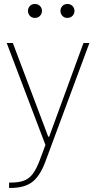

<svg xmlns="http://www.w3.org/2000/svg" viewBox="-20 -696 474 949"><path d="M13.2 -483.4 204.6 20.5 176.3 96.2Q160.2 138.7 142.6 162.6Q125 186.5 99.1 196.5Q73.2 206.5 32.7 206.5H24.9V232.9H32.7Q101.1 232.9 139.6 203.4Q178.2 173.8 204.6 102.1L421.9 -483.4H392.6L223.1 -20.5H218.3L43.5 -483.4ZM118.2 -642.1Q118.2 -627.9 127.7 -617.7Q137.2 -607.4 152.3 -607.4Q168 -607.4 177.7 -617.7Q187.5 -627.9 187.5 -642.1Q187.5 -656.2 177.7 -666.3Q168 -676.3 152.3 -676.3Q137.2 -676.3 127.7 -666.3Q118.2 -656.2 118.2 -642.1ZM278.8 -642.1Q278.8 -627.9 288.3 -617.7Q297.9 -607.4 313 -607.4Q328.6 -607.4 338.4 -617.7Q348.1 -627.9 348.1 -642.1Q348.1 -656.2 338.4 -666.3Q328.6 -676.3 313 -676.3Q297.9 -676.3 288.3 -666.3Q278.8 -656.2 278.8 -642.1Z"/></svg>

Font: Estedad VF
Style: Regular
Weight: 100
Designer: Amin Abedi
Version: Version 7.3